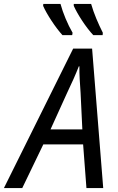

<svg xmlns="http://www.w3.org/2000/svg" viewBox="-80 -964 604 984"><path d="M398 -784H446L447 -796C424 -842 401 -894 387 -944H298V-934C317 -891 361 -823 398 -784ZM240 -784H290L292 -796C267 -839 243 -896 230 -944H142L141 -934C159 -892 205 -822 240 -784ZM-60 0H34L142 -224H346L363 0H449L392 -715H295ZM179 -301 263 -486C287 -536 308 -583 324 -624H327C326 -585 330 -532 333 -488L342 -301Z"/></svg>

Font: Noto Sans SemiCondensed
Style: Italic
Weight: 400
Width: 4
Italic angle: -12°
Designer: Monotype Design Team
Foundry: Monotype Imaging Inc.
Version: Version 2.013